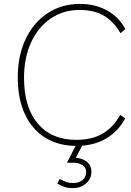

<svg xmlns="http://www.w3.org/2000/svg" viewBox="-20 -740 671 983"><path d="M621 -134Q585 -66 521 -29.5Q457 7 372 7Q279 7 211.5 -35Q144 -77 107.5 -155.5Q71 -234 71 -343Q71 -455 111 -539.5Q151 -624 223 -672Q295 -720 390 -720Q466 -720 527 -687Q588 -654 622 -591L597 -570Q563 -629 513 -659Q463 -689 387 -689Q304 -689 239.5 -645Q175 -601 139 -522.5Q103 -444 103 -341Q103 -191 173.5 -107.5Q244 -24 370 -24Q453 -24 508 -57.5Q563 -91 595 -152ZM356 223Q328 223 310.5 217Q293 211 273 200L286 176Q304 186 319 191.5Q334 197 355 197Q383 197 402 182.5Q421 168 421 141Q421 118 403 105.5Q385 93 352 93H323L380 -18H413L368 68Q405 71 426.5 89.5Q448 108 448 139Q448 176 420 199.5Q392 223 356 223Z"/></svg>

Font: Livvic Thin
Style: Regular
Weight: 250
Designer: Jacques Le Bailly, Baron von Fonthausen
Version: Version 1.001; ttfautohint (v1.8.2)